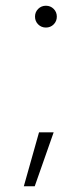

<svg xmlns="http://www.w3.org/2000/svg" viewBox="-20 -518 290 669"><path d="M140 -422Q124 -422 113 -433Q102 -444 102 -460Q102 -476 113 -487Q124 -498 140 -498Q156 -498 167 -487Q178 -476 178 -460Q178 -444 167 -433Q156 -422 140 -422ZM63 131 116 -57H167L101 131Z"/></svg>

Font: Red Hat Display
Style: Regular
Weight: 300
Designer: Pentagram, MCKL
Foundry: Pentagram, MCKL
Version: Version 1.023